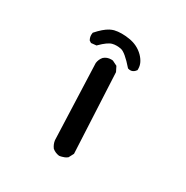

<svg xmlns="http://www.w3.org/2000/svg" viewBox="-136 -674 772 797"><g transform="rotate(30 250.0 -275.5)"><path d="M240.2 -444.8Q243.2 -444.8 248 -444.3L271.5 -432.6L283.2 -409.2L301.8 -28.3L289.1 -4.4Q281.7 1 276.6 3.2Q271.5 5.4 267.6 6.3Q260.7 8.8 252 9.8Q232.9 7.3 218.8 -4.4Q207.5 -19.5 205.1 -37.6L191.4 -399.9Q193.8 -418.5 205.6 -432.1Q219.7 -444.8 240.2 -444.8ZM251.5 -503.4Q241.2 -505.4 230.7 -505.4Q220.2 -505.4 210.9 -502.9Q191.4 -498 159.7 -466.3L157.7 -464.4L132.8 -461.9L123 -468.3L122.1 -470.2Q116.7 -480.5 116.7 -492.2Q116.7 -496.1 117.7 -502.4Q147 -535.6 170.9 -548.3Q180.7 -553.2 189.5 -555.7Q206.1 -559.6 224.1 -559.6Q242.2 -559.6 260.3 -556.6Q302.2 -550.3 330.6 -522Q356.4 -495.6 356.4 -467.8Q356.4 -465.3 356.4 -460.9Q353 -456.5 350.6 -454.1Q341.8 -445.3 330.1 -445.3Q325.7 -445.3 318.8 -447.3Q273.4 -499.5 251.5 -503.4Z"/></g></svg>

Font: Bakudai
Style: Bold
Weight: 700
Version: Version 1.48